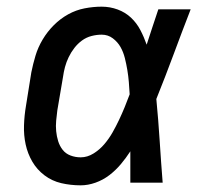

<svg xmlns="http://www.w3.org/2000/svg" viewBox="-20 -548 640 576"><path d="M222 8Q192 8 164 1.5Q136 -5 113.5 -22Q91 -39 77 -63Q63 -87 57 -114.5Q51 -142 52 -172Q53 -202 58 -231L74 -331Q79 -356 86.5 -381Q94 -406 108 -429.5Q122 -453 141.5 -472.5Q161 -492 184.5 -505Q208 -518 234 -523Q260 -528 285 -528Q310 -528 333 -519.5Q356 -511 373 -495Q390 -479 401 -458Q412 -437 420 -414Q429 -441 437.5 -467.5Q446 -494 455 -520H552Q526 -453 501 -385.5Q476 -318 449 -251Q455 -189 459 -126Q463 -63 468 0H371Q371 -23 371 -46.5Q371 -70 371 -94Q358 -74 342.5 -55.5Q327 -37 308 -22.5Q289 -8 266.5 0Q244 8 222 8ZM222 -76Q242 -76 260.5 -87.5Q279 -99 293 -115.5Q307 -132 317.5 -150.5Q328 -169 337 -188Q346 -207 354 -226.5Q362 -246 369 -265Q368 -284 366.5 -302Q365 -320 362 -338Q359 -356 354.5 -374Q350 -392 341.5 -407Q333 -422 318.5 -433Q304 -444 285 -444Q270 -444 254.5 -440Q239 -436 226 -426.5Q213 -417 203 -404Q193 -391 186 -376.5Q179 -362 175 -347Q171 -332 169 -317L152 -217Q150 -202 148.5 -186Q147 -170 148.5 -154.5Q150 -139 154.5 -124.5Q159 -110 168 -98.5Q177 -87 191.5 -81.5Q206 -76 222 -76Z"/></svg>

Font: Iosevka Etoile Medium Oblique
Style: Regular
Weight: 500
Italic angle: -9°
Designer: Belleve Invis
Foundry: Belleve Invis
Version: Version 15.5.2; ttfautohint (v1.8.4)